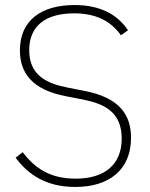

<svg xmlns="http://www.w3.org/2000/svg" viewBox="-20 -730 595 762"><path d="M279 12C414 12 500 -57 500 -183C500 -270 459 -341 317 -369L250 -382C163 -399 96 -432 96 -531C96 -629 163 -677 274 -677C362 -677 420 -646 460 -590L488 -610C447 -671 380 -710 276 -710C146 -710 59 -651 59 -530C59 -443 105 -374 242 -348L309 -335C395 -318 463 -285 463 -180C463 -77 396 -21 280 -21C179 -21 119 -62 70 -126L42 -104C93 -36 164 12 279 12Z"/></svg>

Font: IBM Plex Thai ExtraLight
Style: Regular
Weight: 200
Designer: Mike Abbink, Paul van der Laan, Pieter van Rosmalen, Ben Mitchell, Mark Frömberg
Foundry: Bold Monday
Version: Version 1.0